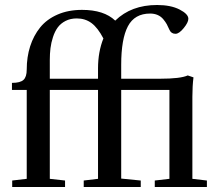

<svg xmlns="http://www.w3.org/2000/svg" viewBox="-20 -748 877 768"><path d="M28.8 0V-25.9L86.9 -32.7V-388.2H27.8V-416.5Q61 -416.5 74 -428.5Q86.9 -440.4 86.9 -469.7Q86.9 -520 100.6 -562.7Q114.3 -605.5 140.6 -638.2Q167 -670.9 210 -689.7Q252.9 -708.5 308.1 -708.5Q396 -708.5 440.9 -665.5Q504.9 -728 608.4 -728Q663.1 -728 698.2 -710Q733.4 -691.9 733.4 -672.9Q733.4 -658.2 714.8 -635.5Q696.3 -612.8 682.1 -612.8Q664.6 -612.8 657.7 -628.9Q652.3 -641.6 647.2 -650.9Q642.1 -660.2 633.1 -671.1Q624 -682.1 610.6 -688Q597.2 -693.8 580.6 -693.8Q518.6 -693.8 491.7 -643.1Q464.8 -592.3 464.8 -488.8V-433.1H620.1Q702.1 -433.1 731 -446.3L753.9 -438.5Q749.5 -403.3 749.5 -360.8V-32.7L807.6 -25.9V0H599.1V-25.9L657.7 -32.7V-388.2H464.8V-33.7L543 -25.9V0H314.9V-25.9L372.1 -32.7V-388.2H179.2V-32.7L240.2 -25.9V0ZM179.2 -508.3V-433.1H372.1V-474.6Q372.1 -540.5 393.6 -594.2Q371.1 -637.2 345.9 -655.8Q320.8 -674.3 287.1 -674.3Q261.7 -674.3 242.2 -664.3Q222.7 -654.3 210.9 -638.2Q199.2 -622.1 191.9 -599.6Q184.6 -577.1 181.9 -555.2Q179.2 -533.2 179.2 -508.3Z"/></svg>

Font: Elstob Medium
Style: Regular
Weight: 500
Designer: Peter S. Baker
Version: Version 1.015